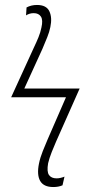

<svg xmlns="http://www.w3.org/2000/svg" viewBox="-20 -744 380 774"><path d="M195 10Q156 10 142 -14.5Q128 -39 137 -84Q142 -109 152.5 -135Q163 -161 172 -182L246 -352H25L116 -551Q127 -574 135 -593.5Q143 -613 147 -633Q154 -663 145 -677Q136 -691 116 -691Q99 -691 85 -682L87 -714Q106 -724 129 -724Q167 -724 179 -698.5Q191 -673 183 -635Q179 -615 170.5 -594Q162 -573 151 -547L78 -387H301L206 -173Q198 -155 188.5 -131Q179 -107 174 -86Q168 -52 177.5 -38.5Q187 -25 208 -25Q216 -25 224.5 -27Q233 -29 240 -32L232 3Q216 10 195 10Z"/></svg>

Font: Noto Sans Condensed ExtraLight
Style: Italic
Weight: 200
Width: 3
Italic angle: -12°
Designer: Monotype Design Team
Foundry: Monotype Imaging Inc.
Version: Version 2.013; ttfautohint (v1.8.4.7-5d5b)